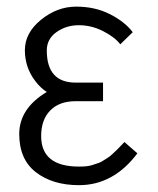

<svg xmlns="http://www.w3.org/2000/svg" viewBox="-20 -541 464 565"><path d="M117.7 -270.5Q100.1 -281.2 84 -302.2Q53.2 -342.3 53.2 -393.3Q53.2 -444.3 100.8 -482.9Q148.4 -521.5 204.1 -521.5Q259.8 -521.5 303.5 -499.3Q347.2 -477.1 370.6 -446.3L334 -410.6Q317.4 -432.1 283.2 -449.5Q249 -466.8 211.9 -466.8Q174.8 -466.8 146.2 -446.5Q117.7 -426.3 117.7 -392.6Q117.7 -297.9 202.6 -297.9H283.2V-243.2H202.6Q154.3 -243.2 127.7 -215.8Q101.1 -188.5 101.1 -140.6Q101.1 -50.8 212.4 -50.8Q238.8 -50.8 251.2 -55.2Q263.7 -59.6 270.3 -61.5Q276.9 -63.5 286.1 -69.8Q295.4 -76.2 299.1 -78.1Q302.7 -80.1 312.3 -89.1Q321.8 -98.1 323.5 -99.6Q325.2 -101.1 335.4 -111.8L346.2 -123L384.3 -89.8Q314 3.9 212.4 3.9Q135.3 3.9 85.9 -33.9Q36.6 -71.8 36.6 -146.7Q36.6 -221.7 117.7 -270.5Z"/></svg>

Font: News Cycle
Style: Regular
Weight: 500
Version: Version 0.5.2